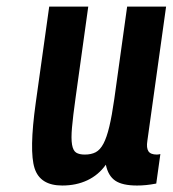

<svg xmlns="http://www.w3.org/2000/svg" viewBox="-20 -563 533 593"><path d="M306.9 -54.3Q314 -19.9 336.1 -4.9Q358.1 10 403.3 10Q417.1 10 431.1 8.6Q445 7.3 462.6 3.9L475.3 -87.1Q468.1 -85.6 464.7 -85.6Q445.1 -85.6 438.4 -95.9Q431.7 -106.3 435.1 -127.9L493 -542.7H372.7L333 -257.3Q325.6 -205.1 317.6 -171.9Q309.7 -138.6 299.5 -119.3Q289.3 -100 275.5 -92.8Q261.7 -85.6 241.9 -85.6Q224.9 -85.6 215.3 -91.6Q205.7 -97.6 202.5 -116.4Q199.3 -135.1 202.4 -169.6Q205.4 -204 213.4 -260.9L252.6 -542.7H132L90.3 -244.7Q69.7 -96.9 86.8 -43.4Q103.9 10 172.3 10Q215.6 10 250 -6.3Q284.4 -22.6 306.9 -54.3Z"/></svg>

Font: Secuela ExtLt
Style: Italic
Weight: 200
Italic angle: -8°
Designer: Fernando Haro
Foundry: deFharo
Version: Version 1.704